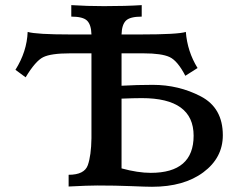

<svg xmlns="http://www.w3.org/2000/svg" viewBox="-20 -713 922 735"><path d="M562 2Q540 2 481 -0.5Q421.9 -2.9 352.5 -2.9Q317.4 -2.9 242.7 1V-43.9Q303.2 -43.9 316.2 -80.8Q329.1 -117.7 330.1 -183.6V-508.8H247.6Q174.8 -508.8 145.3 -494.1Q115.7 -479.5 78.1 -417L39.1 -445.8Q83 -515.6 85.9 -590.8Q119.6 -581.1 248.5 -581.1H330.1Q329.1 -618.2 313.5 -633.8Q297.9 -649.4 252.9 -649.4V-693.4Q313.5 -689.5 377.9 -689.5Q461.9 -689.5 522.5 -693.4V-649.4Q477.5 -649.4 461.9 -633.8Q446.3 -618.2 445.3 -581.1H518.1Q661.6 -581.1 691.4 -590.8Q697.3 -515.6 736.3 -452.6L689.5 -422.9Q659.7 -480.5 629.2 -494.6Q598.6 -508.8 529.8 -508.8H445.3V-384.8Q504.4 -388.2 564.9 -388.2Q664.1 -388.2 748.5 -344.2Q833 -300.3 833 -195.3Q833 -108.9 758.5 -53.5Q684.1 2 562 2ZM557.1 -51.3Q721.2 -51.3 721.2 -193.4Q721.2 -337.4 522.9 -337.4Q492.7 -337.4 445.3 -335.4V-68.4Q507.8 -51.3 557.1 -51.3Z"/></svg>

Font: Kelvinch
Style: Bold
Weight: 700
Designer: Paul James Miller
Foundry: High-Logic / Made with FontCreator
Version: Version 3.501;March 28, 2021;FontCreator 13.0.0.2683 64-bit